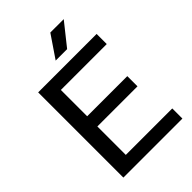

<svg xmlns="http://www.w3.org/2000/svg" viewBox="-269 -1063 1179 1179"><g transform="rotate(-45 320.0 -473.5)"><path d="M85 0V-740H592.5V-652H194V-88H597.5V0ZM146 -335V-423.5H542.5V-335ZM299 -802 397.5 -947H514L398.5 -802Z"/></g></svg>

Font: Encode Sans SemiExpanded Medium
Style: Regular
Weight: 500
Width: 6
Designer: Multiple Designers
Foundry: Impallari Type
Version: Version 3.002